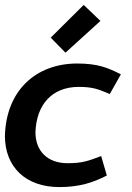

<svg xmlns="http://www.w3.org/2000/svg" viewBox="-22 -750 535 780"><path d="M184 -597 244 -536 386 -665 318 -730ZM296 -397C355 -397 377 -388 424 -368L469 -448C414 -476 374 -492 290 -492C122 -491 3 -381 -2 -198C-2 -72 82 10 219 10C300 10 356 -8 412 -37L389 -116C336 -96 312 -87 253 -87C169 -87 122 -138 122 -213C126 -325 189 -396 296 -397Z"/></svg>

Font: Cantarell
Style: BoldOblique
Weight: 700
Italic angle: -8°
Designer: Dave Crossland
Version: Version 0.024